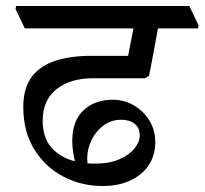

<svg xmlns="http://www.w3.org/2000/svg" viewBox="-20 -640 685 643"><path d="M324 -17Q253 -17 192.5 -48.5Q132 -80 95 -139.5Q58 -199 58 -282Q58 -346 87 -383.5Q116 -421 167 -437Q218 -453 284 -453H409L427 -545H63L32 -610L34 -620H614L645 -555L643 -545H509Q501 -502 493.5 -460.5Q486 -419 479 -386L466 -378H292Q216 -378 169.5 -341.5Q123 -305 123 -236Q123 -178 153 -145Q183 -112 231 -100Q227 -116 224.5 -133.5Q222 -151 222 -168Q222 -235 259.5 -270.5Q297 -306 358 -306Q396 -306 428.5 -287Q461 -268 480.5 -236Q500 -204 500 -164Q500 -97 451 -57Q402 -17 324 -17ZM273 -93Q285 -92 298 -92Q346 -92 379.5 -106.5Q413 -121 430.5 -143Q448 -165 448 -187Q448 -212 431 -225.5Q414 -239 386 -239Q353 -239 327 -220Q301 -201 286.5 -171Q272 -141 272 -108Q272 -101 273 -93Z"/></svg>

Font: Tiro Devanagari Marathi
Style: Italic
Weight: 400
Italic angle: -11°
Designer: Devanagari: John Hudson & Fiona Ross, assisted by Paul Hanslow. Latin: John Hudson with Paul Hanslow, assisted by Kaja S
Foundry: Tiro Typeworks Ltd.
Version: Version 1.52